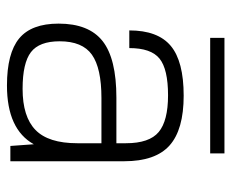

<svg xmlns="http://www.w3.org/2000/svg" viewBox="-78 -592 680 565"><g transform="rotate(90 262.5 -310.0)"><path d="M405 -69Q361 10 232 10Q137 10 93.5 -26Q50 -62 50 -142Q50 -231 101.5 -271.5Q153 -312 268 -312H402V-340Q402 -409 369 -436.5Q336 -464 261 -464Q184 -464 153 -439Q122 -414 122 -350H70Q70 -434 115.5 -472Q161 -510 262 -510Q362 -510 408.5 -468.5Q455 -427 455 -335V0H410ZM402 -268H269Q181 -268 141.5 -240Q102 -212 102 -145Q102 -85 134 -60.5Q166 -36 242 -36Q324 -36 363 -74Q402 -112 402 -197ZM92 -588V-630H432V-588Z"/></g></svg>

Font: Fivo Sans Light
Style: Regular
Weight: 300
Designer: Alexander Slobzheninov
Foundry: Alexander Slobzheninov
Version: 1.0